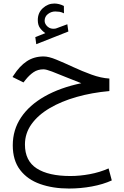

<svg xmlns="http://www.w3.org/2000/svg" viewBox="-20 -729 702 1086"><path d="M236.3 -541.5Q218.8 -553.7 206.3 -570.6Q193.8 -587.4 193.8 -615.7Q193.8 -656.7 222.4 -682.9Q251 -709 287.1 -709Q314.5 -709 341.3 -695.3L341.8 -653.8Q328.1 -660.6 315.9 -662.4Q303.7 -664.1 292.5 -664.1Q270 -664.1 251.2 -649.7Q232.4 -635.3 232.4 -610.8Q232.9 -592.8 249.5 -578.1Q266.1 -563.5 291.5 -566.9Q293 -566.9 298.8 -568.8L360.8 -591.8L366.7 -550.8L185.1 -479L179.7 -519ZM598.6 -284.7V-213.9Q499.5 -205.1 412.8 -180.4Q326.2 -155.8 260.5 -116.9Q194.8 -78.1 158 -26.4Q121.1 25.4 121.1 88.4Q121.1 180.7 187.7 223.6Q254.4 266.6 377.9 266.6Q431.6 266.6 488 256.1Q544.4 245.6 594.2 223.6L612.3 291.5Q563 314 499.5 325.7Q436 337.4 370.6 337.4Q279.3 337.4 207.3 312Q135.3 286.6 93.8 232.4Q52.2 178.2 52.2 92.8Q52.2 5.4 99.1 -64.7Q146 -134.8 233.2 -184.1Q320.3 -233.4 439.9 -258.3Q394.5 -275.4 351.1 -293.5Q307.6 -311.5 274.4 -324.2Q241.2 -336.9 226.1 -336.9Q193.8 -336.9 169.7 -320.6Q145.5 -304.2 124 -276.9L112.8 -262.7L50.8 -293.5L57.6 -303.7Q90.8 -355.5 131.8 -382.6Q172.9 -409.7 226.6 -409.7Q255.4 -409.7 298.6 -391.8Q341.8 -374 393.3 -350.1Q444.8 -326.2 497.8 -306.9Q550.8 -287.6 598.6 -284.7Z"/></svg>

Font: Vazirmatn RD UI Light
Style: Regular
Weight: 300
Designer: Saber Rastikerdar
Foundry: Saber Rastikerdar
Version: Version 33.003